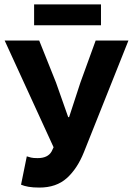

<svg xmlns="http://www.w3.org/2000/svg" viewBox="-20 -835 600 867"><path d="M158 12Q129 12 109 8.5Q89 5 75 -1L101 -129Q110 -126 120 -123.5Q130 -121 150 -121Q196 -121 213 -151L222 -170L1 -652H157L233 -462L288 -306H292L343 -462L412 -652H560L359 -148Q329 -73 281.5 -30.5Q234 12 158 12ZM134 -721V-815H436V-721Z"/></svg>

Font: TT Toshiba Sans
Style: Bold
Weight: 700
Designer: Paul D. Hunt
Foundry: Toshiba Corporation
Version: Version 2.020;PS 2.000;hotconv 1.0.86;makeotf.lib2.5.63406